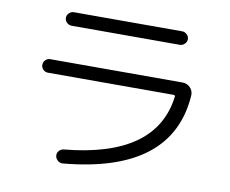

<svg xmlns="http://www.w3.org/2000/svg" viewBox="-82 -831 1164 972"><g transform="rotate(10 500.0 -345.0)"><path d="M144.5 -402.3Q130.9 -402.3 120.6 -412.6Q110.4 -422.9 110.4 -437Q110.4 -451.2 120.6 -461.4Q130.9 -471.7 144.5 -471.7H825.2Q848.6 -471.7 864.7 -455.1Q880.9 -438.5 879.9 -415Q853.5 -13.7 300.8 37.1Q286.1 39.1 273.9 29.3Q261.7 19.5 259.8 4.9Q257.8 -8.8 267.1 -20Q276.4 -31.2 290 -33.2Q758.8 -77.1 798.8 -392.6Q800.8 -401.4 792 -402.3ZM221.7 -726.6H778.3Q792 -726.6 802.7 -716.3Q813.5 -706.1 813.5 -691.9Q813.5 -677.7 802.7 -667.5Q792 -657.2 778.3 -657.2H221.7Q208 -657.2 197.3 -667.5Q186.5 -677.7 186.5 -691.9Q186.5 -706.1 197.3 -716.3Q208 -726.6 221.7 -726.6Z"/></g></svg>

Font: Rounded Mgen+ 1mn regular
Style: Regular
Weight: 400
Designer: [Source Han Sans]
Ryoko NISHIZUKA  (kana & ideographs); Paul D. Hunt (Latin, Greek & Cyrillic); Wenlong ZHANG  (bopomofo
Version: Version 1.059.20150602